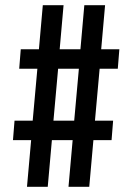

<svg xmlns="http://www.w3.org/2000/svg" viewBox="-20 -720 510 740"><path d="M284 -455H204L186 -255H266ZM340 -180 324 0H244L260 -180H180L164 0H84L100 -180H30L36 -255H106L124 -455H54L60 -530H130L145 -700H225L210 -530H290L305 -700H385L370 -530H440L434 -455H364L346 -255H416L410 -180Z"/></svg>

Font: Share
Style: Regular
Weight: 400
Designer: Ralph du Carrois
Version: Version 1.001